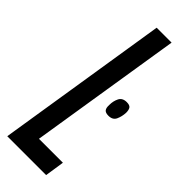

<svg xmlns="http://www.w3.org/2000/svg" viewBox="-248 -718 737 737"><g transform="rotate(45 120.0 -350.0)"><path d="M-11 0 100 -700H181L82 -79H212L200 0ZM181 -362Q181 -383 189.5 -400Q198 -417 221 -417Q237 -417 242.5 -409.5Q248 -402 248 -386Q247 -365 239 -347.5Q231 -330 208 -330Q192 -330 186 -337.5Q180 -345 181 -362Z"/></g></svg>

Font: Georama Extra Condensed Medium
Style: Italic
Weight: 500
Width: 2
Italic angle: -9°
Designer: Jean-Baptiste Levee
Foundry: Production Type
Version: Version 1.000